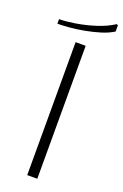

<svg xmlns="http://www.w3.org/2000/svg" viewBox="-209 -901 610 950"><g transform="rotate(20 96.0 -426.5)"><path d="M70 -700H123V0H70ZM230 -853 238 -851V-817Q209 -799 171 -787.5Q133 -776 92.5 -768.5Q52 -761 16 -758Q-20 -755 -46 -755V-779Q-12 -779 38 -787Q88 -795 140 -811.5Q192 -828 230 -853Z"/></g></svg>

Font: Phudu Light
Style: Regular
Weight: 300
Version: Version 1.005;gftools[0.9.23]